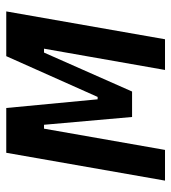

<svg xmlns="http://www.w3.org/2000/svg" viewBox="14 -572 558 626"><g transform="rotate(-90 293.0 -259.0)"><path d="M17.1 0 107.9 -517.6H253.9L282.2 -219.7H290L422.9 -517.6H568.8L478 0H377.9L447.3 -394.5H434.6L307.6 -107.4H224.6L199.2 -394.5H186.5L117.2 0Z"/></g></svg>

Font: Cascadia Code NF
Style: Italic
Weight: 400
Italic angle: -10°
Monospace: yes
Designer: Aaron Bell
Foundry: Saja Typeworks
Version: Version 2404.023; ttfautohint (v1.8.4)